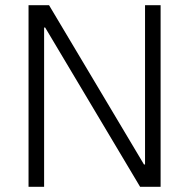

<svg xmlns="http://www.w3.org/2000/svg" viewBox="-20 -720 729 740"><path d="M599 -700V0H520L154 -614H150V0H90V-700H169L535 -86H539V-700Z"/></svg>

Font: Pathway Extreme 8pt Thin
Style: Regular
Weight: 100
Version: Version 1.001;gftools[0.9.26]